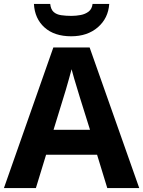

<svg xmlns="http://www.w3.org/2000/svg" viewBox="-20 -959 730 979"><path d="M527 0 475 -170H215L163 0H0L252 -717H437L690 0ZM387 -463Q382 -480 374 -506Q366 -532 358 -559Q350 -586 345 -606Q340 -586 331.5 -556.5Q323 -527 315.5 -500.5Q308 -474 304 -463L253 -297H439ZM537 -939Q532 -866 479 -820Q426 -774 343 -774Q257 -774 207 -819Q157 -864 153 -939H236Q239 -911 253.5 -898Q268 -885 292 -881.5Q316 -878 344 -878Q368 -878 391.5 -882.5Q415 -887 432 -900Q449 -913 452 -939Z"/></svg>

Font: Noto Sans Bamum
Style: Bold
Weight: 700
Designer: Monotype Design Team
Foundry: Monotype Imaging Inc.
Version: Version 2.002; ttfautohint (v1.8.4.7-5d5b)